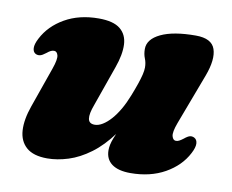

<svg xmlns="http://www.w3.org/2000/svg" viewBox="-62 -562 789 654"><g transform="rotate(10 333.0 -235.0)"><path d="M620.5 -141.5Q630 -136.5 630.8 -123Q631.5 -109.5 620.5 -88.5Q596.5 -42 545.8 -13.5Q495 15 426.5 15Q384.5 15 362.2 -1.5Q340 -18 340 -49Q340 -67.5 348.8 -90Q357.5 -112.5 369 -136.8Q380.5 -161 390.2 -185Q400 -209 401.5 -230.5L418.5 -226Q392.5 -157.5 358.5 -111Q324.5 -64.5 287 -36.8Q249.5 -9 211.5 3Q173.5 15 139 15Q91 15 66.8 -6.2Q42.5 -27.5 40.2 -64.8Q38 -102 55 -150L104 -289.5Q116 -323.5 112.5 -336.8Q109 -350 99 -350Q93.5 -350 88 -347.5Q82.5 -345 74 -338Q62 -328.5 54.2 -326.8Q46.5 -325 39 -328.5Q29.5 -333.5 28.8 -347Q28 -360.5 39 -381.5Q63 -428 112.8 -456.5Q162.5 -485 230 -485Q280.5 -485 304.2 -465.8Q328 -446.5 329.5 -412Q331 -377.5 314.5 -331.5L265.5 -192.5Q253 -159.5 255.8 -142.8Q258.5 -126 278.5 -126Q291.5 -126 305.8 -134.8Q320 -143.5 334 -159.2Q348 -175 360.8 -197Q373.5 -219 384 -246Q393.5 -270 400 -289Q406.5 -308 410 -322.5Q413.5 -337 413.5 -347.5Q413.5 -364 407.8 -378Q402 -392 402 -410Q402 -444 445 -464.5Q488 -485 565.5 -485Q620.5 -485 632.2 -450.5Q644 -416 622 -357L555.5 -180.5Q543 -147 546.8 -133.5Q550.5 -120 560.5 -120Q566 -120 571.5 -122.8Q577 -125.5 585.5 -132Q597.5 -142 605.2 -143.8Q613 -145.5 620.5 -141.5Z"/></g></svg>

Font: Fraunces Wonky
Style: Italic
Weight: 900
Italic angle: -16°
Version: Version 1.000;[b76b70a41]